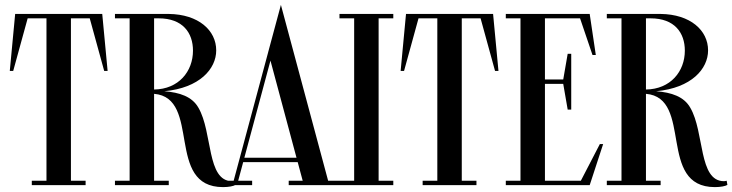

<svg xmlns="http://www.w3.org/2000/svg" viewBox="-20 -757 2994 785"><path d="M398 -700H42L20 -467H34L93.1 -682H170V-18H110V0H330V-18H270V-682H346.9L406 -467H420Z M940 -18C937 -17.2 932 -16.2 929 -16.2C824 -16.2 850 -217 791 -317C765.3 -362.2 714.6 -378.9 651.9 -384C796.1 -397.4 864 -475.4 864 -551C864 -632.9 791.6 -698.6 670 -700V-700H450V-682H510V-18H450V0H670V-18H610V-373.4C804.9 -357 654.5 8 892 8C915 8 935 4 943 -1ZM629 -682C727 -682 769 -623 769 -550C769 -464.6 710.2 -392.4 610 -391V-682Z M1128.5 -737 1076.5 -544V-543.7L935.3 -18H882.9V0H1010.9V-18H953.8L974.2 -94H1197.2L1217.6 -18H1160.4V0H1380.4V-18H1321.6ZM1085.8 -509.2 1192.3 -112H979Z M1588 -700H1368V-682H1428V-18H1368V0H1588V-18H1528V-682H1588Z M1996 -700H1640L1618 -467H1632L1691.1 -682H1768V-18H1708V0H1928V-18H1868V-682H1944.9L2004 -467H2018Z M2354.8 -18H2208V-414H2282.8L2301 -309H2315.5V-537H2301L2282.8 -432H2208V-682H2351.6L2402.5 -532H2416L2391 -700H2048V-682H2108V-18H2048V0H2391L2446 -168H2432.5Z M2951 -18C2948 -17.2 2943 -16.2 2940 -16.2C2835 -16.2 2861 -217 2802 -317C2776.3 -362.2 2725.6 -378.9 2662.9 -384C2807.1 -397.4 2875 -475.4 2875 -551C2875 -632.9 2802.6 -698.6 2681 -700V-700H2461V-682H2521V-18H2461V0H2681V-18H2621V-373.4C2815.9 -357 2665.5 8 2903 8C2926 8 2946 4 2954 -1ZM2640 -682C2738 -682 2780 -623 2780 -550C2780 -464.6 2721.2 -392.4 2621 -391V-682Z"/></svg>

Font: Picaflor 24 pt
Style: Regular
Weight: 400
Designer: Ariel Martín Pérez
Foundry: Tunera Type Foundry
Version: Version 1.000;hotconv 1.0.109;makeotfexe 2.5.65596